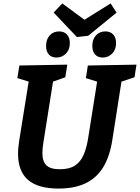

<svg xmlns="http://www.w3.org/2000/svg" viewBox="-20 -1078 809 1110"><path d="M487.9 -699.3 769.1 -704.3 757.6 -631.3 667 -600.9 684.8 -622.6 629.7 -270.7Q614.7 -172.4 575.8 -109.9Q537 -47.5 473.1 -17.7Q409.2 12.1 317.9 12.1Q200.2 12.1 142.3 -37.7Q84.3 -87.5 84.3 -189.8Q84.3 -207.1 86.2 -226.3Q88 -245.5 91.3 -266.5L148.4 -622.6L161.3 -601.6L80.4 -626.3L91.9 -699.3L369.1 -704.3L357.5 -631.3L271.6 -600.9L289.2 -622.6L231.4 -257.6Q228.4 -239.4 226.7 -223.1Q225.1 -206.8 225.1 -193.2Q225.1 -144.9 248.2 -122.3Q271.3 -99.6 326 -99.6Q379.7 -99.6 411.9 -119.9Q444.2 -140.3 462.3 -180.4Q480.4 -220.6 489.7 -279.6L544.1 -622.6L559 -600.6L476.4 -626.3ZM424.6 -863.8 290.3 -1005.5 340.1 -1058.1 512.6 -931 418 -932.4 619.6 -1058.1 653.8 -1004.9 490.1 -871.3ZM306.3 -745.4Q278.2 -745.4 262.3 -763.1Q246.4 -780.9 246.4 -812.7Q246.4 -850.5 267.5 -873.5Q288.7 -896.4 321.8 -896.4Q350.9 -896.4 367.3 -878.3Q383.7 -860.3 383.7 -828.8Q383.7 -790.9 361.1 -768.1Q338.4 -745.4 306.3 -745.4ZM573.6 -745.4Q545.5 -745.4 529.6 -763.1Q513.7 -780.9 513.7 -812.7Q513.7 -850.5 534.8 -873.5Q556 -896.4 589.1 -896.4Q618.2 -896.4 634.6 -878.3Q651 -860.3 651 -828.8Q651 -790.9 628.4 -768.1Q605.7 -745.4 573.6 -745.4Z"/></svg>

Font: Bitter Thin
Style: Italic
Weight: 100
Italic angle: -9°
Designer: Sol Matas, and Bitter project Authors
Foundry: Sol Matas
Version: Version 2.002